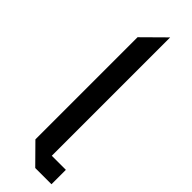

<svg xmlns="http://www.w3.org/2000/svg" viewBox="-271 -811 820 820"><g transform="rotate(45 139.0 -401.0)"><path d="M271 0H173L87 -87V-704L186 -802V-87H271Z"/></g></svg>

Font: Iceberg
Style: Regular
Weight: 400
Designer: Victor Kharyk
Foundry: Cyreal (www.cyreal.org)
Version: Version 1.002